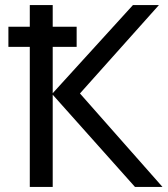

<svg xmlns="http://www.w3.org/2000/svg" viewBox="-20 -734 658 754"><path d="M13 -550V-629H281V-550ZM618 0H510L187 -362V0H97V-714H187V-368L502 -714H604L294 -367Z"/></svg>

Font: Noto IKEA Simplified Chinese
Style: Regular
Weight: 400
Designer: Monotype Design Team
Foundry: Monotype Imaging Inc.
Version: Version 1.100